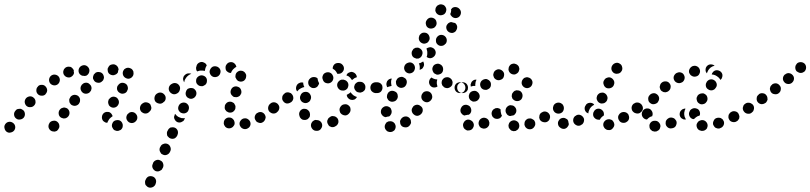

<svg xmlns="http://www.w3.org/2000/svg" viewBox="-45 -576 3744 887"><path d="M-14 33Q-22 27 -24 17Q-27 7 -21 -2Q-15 -11 -5 -13Q5 -15 14 -9Q23 -3 25 7Q27 17 21 26Q15 34 5 36Q-5 39 -14 33ZM219 -14Q211 -20 201 -18Q191 -17 184 -9V-8Q178 0 179 11Q181 21 189 27Q193 30 198 31Q203 32 208 32Q212 31 217 29Q221 26 224 22V21Q231 13 229 3Q228 -7 219 -14ZM520 15Q522 11 522 6Q523 1 521 -4Q518 -14 509 -19Q500 -23 490 -20H489Q479 -17 475 -8Q470 2 473 11Q475 16 478 20Q481 24 485 26Q490 28 495 29Q500 29 504 28L505 27Q510 26 514 23Q518 19 520 15ZM589 -28Q590 -33 589 -38Q588 -43 585 -47Q579 -56 569 -58Q559 -60 550 -54V-53Q546 -51 543 -47Q540 -42 539 -37Q538 -33 539 -28Q540 -23 543 -19Q549 -10 559 -8Q569 -6 578 -12Q582 -15 585 -19Q588 -23 589 -28ZM431 -18Q428 -22 427 -26Q425 -31 426 -36V-37Q427 -47 435 -54Q443 -60 453 -59Q458 -59 462 -57Q467 -54 470 -50Q472 -48 473 -45Q475 -42 475 -39Q471 -36 467 -33Q459 -27 455 -18Q452 -13 451 -9Q450 -9 450 -9Q449 -9 448 -9Q443 -9 439 -12Q435 -14 431 -18ZM29 -29Q21 -35 20 -46Q19 -56 26 -64Q29 -68 33 -71Q38 -73 43 -73Q48 -74 52 -73Q57 -71 61 -68Q69 -62 70 -51Q71 -41 65 -33Q58 -25 48 -24Q37 -22 29 -29ZM267 -74Q263 -77 258 -78Q253 -80 248 -79Q243 -78 239 -76Q235 -74 232 -70L231 -69Q225 -61 226 -51Q227 -40 235 -34Q239 -31 244 -30Q249 -28 254 -29Q258 -29 263 -32Q267 -34 270 -38L271 -39Q277 -47 276 -57Q275 -67 267 -74ZM647 -91Q645 -95 640 -98Q636 -101 631 -102Q626 -102 622 -101Q617 -100 613 -97H612Q604 -91 602 -81Q600 -71 606 -62Q609 -58 613 -56Q617 -53 622 -52Q627 -51 632 -52Q637 -53 641 -56V-57Q650 -62 652 -73Q653 -83 647 -91ZM455 -99Q456 -94 458 -90Q461 -86 465 -83Q474 -77 484 -79Q494 -81 500 -90Q503 -95 504 -99Q505 -104 504 -109Q503 -114 500 -118Q498 -122 494 -125Q489 -128 484 -129Q480 -130 475 -129Q470 -128 466 -125Q462 -122 459 -118H458Q456 -114 455 -109Q454 -104 455 -99ZM77 -87Q70 -94 69 -105Q69 -115 76 -123Q83 -130 94 -131Q104 -131 111 -124Q115 -121 117 -116Q119 -112 119 -107Q120 -102 118 -97Q116 -92 113 -89Q106 -81 95 -81Q85 -80 77 -87ZM325 -114Q325 -119 323 -124Q320 -128 317 -132Q309 -138 299 -138Q288 -137 281 -129Q278 -125 276 -120Q274 -116 275 -111Q275 -106 277 -101Q280 -97 283 -93Q291 -87 301 -87Q312 -88 319 -96Q322 -100 324 -105Q325 -110 325 -114ZM129 -142Q122 -150 123 -160Q123 -170 131 -177V-178Q139 -185 149 -184Q159 -184 166 -176Q173 -168 173 -158Q172 -148 165 -141V-140Q157 -133 147 -134Q136 -134 129 -142ZM508 -147Q517 -141 527 -144Q537 -146 542 -155V-156Q548 -165 545 -175Q543 -185 534 -190Q525 -195 515 -193Q505 -190 500 -181H499Q494 -172 496 -162Q499 -152 508 -147ZM378 -168Q378 -173 376 -178Q374 -183 370 -186Q363 -194 353 -194Q342 -194 335 -186H334Q331 -182 329 -178Q327 -173 327 -168Q327 -163 329 -159Q331 -154 334 -151Q341 -143 352 -143Q362 -143 370 -150V-151Q374 -154 376 -159Q377 -163 378 -168ZM186 -192Q180 -201 182 -211Q184 -221 192 -227Q201 -233 211 -231Q221 -229 227 -221Q233 -212 231 -202Q229 -192 221 -186Q212 -180 202 -182Q192 -184 186 -192ZM435 -215Q436 -220 434 -225Q433 -230 430 -234Q424 -242 414 -243Q404 -245 395 -239V-238Q391 -235 388 -231Q386 -227 385 -222Q384 -217 385 -212Q387 -207 390 -203Q396 -195 406 -194Q416 -192 424 -198L425 -199Q429 -202 432 -206Q434 -210 435 -215ZM570 -227Q572 -232 572 -237Q572 -242 571 -247Q570 -247 570 -248Q566 -258 556 -261Q547 -265 537 -261Q533 -259 529 -256Q526 -252 524 -248Q522 -243 522 -238Q522 -233 524 -228Q528 -219 537 -215Q547 -210 556 -214Q561 -216 564 -219Q568 -223 570 -227ZM295 -253Q295 -253 295 -253Q293 -258 289 -261Q286 -265 281 -267Q277 -268 272 -268Q267 -268 262 -266Q257 -264 254 -260Q250 -257 249 -252Q247 -248 247 -243Q247 -238 249 -233Q251 -229 255 -225Q258 -222 263 -220Q268 -218 273 -218Q278 -218 282 -220Q288 -223 292 -228Q296 -233 297 -239Q295 -245 296 -252Q295 -252 295 -253ZM345 -225Q349 -225 353 -226Q356 -228 359 -230Q367 -237 368 -248Q369 -258 362 -266Q355 -274 345 -275Q335 -275 327 -269Q319 -262 318 -252Q317 -241 324 -233Q326 -231 329 -229Q332 -227 335 -226Q337 -226 339 -226Q342 -225 345 -225ZM484 -230 483 -229Q473 -227 464 -232Q455 -237 453 -247Q452 -252 452 -257Q453 -262 456 -266Q458 -271 462 -274Q466 -277 471 -278H472Q482 -281 491 -275Q499 -270 502 -260Q502 -259 502 -258Q503 -257 503 -255Q500 -249 500 -242Q497 -237 493 -234Q489 -231 484 -230Z M626 275Q628 280 632 283Q635 287 640 289Q644 291 649 291Q654 291 659 289Q663 288 667 284Q671 281 673 276L674 273Q678 263 675 254Q671 244 662 240Q652 236 642 239Q633 243 629 252L627 256Q625 260 625 265Q625 270 626 275ZM673 214Q678 216 683 216Q688 216 692 214Q697 212 701 209Q704 206 706 201L708 198Q712 188 708 178Q705 169 695 165Q686 160 676 164Q666 168 662 177L661 181Q656 190 660 200Q664 209 673 214ZM694 124Q696 129 699 133Q702 136 707 138Q716 143 726 139Q736 135 740 126L742 122Q746 113 742 103Q738 93 729 89Q719 85 710 89Q700 92 696 102L694 105Q692 110 692 115Q692 120 694 124ZM727 49Q729 54 733 57Q736 61 741 63Q750 67 760 64Q769 60 774 50L775 47Q779 38 776 28Q772 18 763 14Q758 12 753 12Q748 12 743 13Q739 15 735 19Q732 22 730 27L728 30Q726 35 726 39Q726 44 727 49ZM1108 10Q1111 5 1112 1Q1113 -4 1112 -9Q1110 -19 1101 -25Q1093 -31 1083 -29H1082Q1072 -27 1066 -18Q1060 -10 1062 0Q1063 5 1066 9Q1069 14 1073 16Q1077 19 1082 20Q1087 21 1092 20Q1097 19 1101 16Q1105 14 1108 10ZM1031 10Q1034 7 1037 2Q1039 -2 1039 -7Q1039 -12 1037 -17Q1036 -21 1032 -25Q1025 -33 1015 -33Q1005 -34 997 -27Q993 -24 991 -19Q989 -15 989 -10Q988 -5 990 0Q992 5 995 8Q995 9 995 9Q1003 17 1013 17Q1023 17 1031 10ZM1181 -28Q1183 -33 1182 -37Q1181 -42 1178 -47Q1173 -55 1163 -58Q1152 -60 1144 -54H1143Q1135 -49 1132 -38Q1130 -28 1136 -20Q1138 -15 1142 -13Q1146 -10 1151 -9Q1156 -7 1161 -8Q1166 -9 1170 -12Q1175 -15 1177 -19Q1180 -23 1181 -28ZM761 -26Q763 -22 766 -18Q770 -14 774 -12Q779 -10 784 -10Q789 -10 793 -12Q798 -14 802 -17Q805 -20 807 -25L809 -28Q809 -29 809 -29Q809 -30 809 -30Q806 -30 803 -30Q794 -29 786 -33Q777 -36 771 -42Q767 -46 764 -50Q764 -50 764 -49Q763 -49 763 -49L762 -45Q760 -41 759 -36Q759 -31 761 -26ZM1239 -91Q1237 -95 1232 -98Q1228 -101 1223 -102Q1218 -102 1213 -101Q1209 -100 1205 -97H1204Q1196 -91 1194 -81Q1192 -71 1198 -62Q1201 -58 1205 -56Q1209 -53 1214 -52Q1219 -51 1224 -52Q1229 -53 1233 -56V-57Q1242 -63 1244 -73Q1245 -83 1239 -91ZM826 -88Q824 -92 820 -96Q817 -99 812 -101Q803 -104 793 -100Q784 -96 780 -86Q778 -81 778 -76Q778 -71 780 -67Q782 -62 786 -59Q789 -55 794 -54Q804 -50 813 -54Q823 -58 826 -68Q828 -73 828 -78Q828 -83 826 -88ZM654 -74Q655 -79 653 -84Q652 -89 650 -93Q644 -101 633 -103Q623 -105 615 -99L613 -98Q609 -95 606 -91Q603 -86 602 -81Q602 -77 603 -72Q604 -67 606 -63Q612 -54 623 -52Q633 -51 641 -56L643 -58Q647 -61 650 -65Q653 -69 654 -74ZM995 -70Q998 -65 1001 -62Q1005 -59 1010 -57Q1020 -54 1029 -58Q1038 -63 1042 -73Q1043 -78 1043 -83Q1043 -88 1040 -92Q1038 -97 1035 -100Q1031 -103 1026 -105Q1016 -108 1007 -104Q998 -99 994 -89Q993 -84 993 -79Q993 -74 995 -70ZM716 -137Q713 -141 709 -144Q705 -147 700 -148Q695 -149 690 -148Q685 -147 681 -144L679 -143Q671 -137 669 -127Q667 -117 672 -108Q678 -100 688 -98Q698 -95 707 -101L709 -103Q718 -108 720 -118Q722 -129 716 -137ZM862 -150Q861 -155 858 -159Q855 -163 851 -166Q847 -169 842 -169Q837 -170 832 -169Q827 -168 823 -166Q819 -163 817 -159L816 -158Q814 -154 813 -149Q812 -144 813 -139Q814 -134 817 -130Q819 -126 824 -124Q828 -121 833 -120Q838 -119 842 -120Q847 -121 851 -124Q856 -127 858 -131Q861 -135 862 -140Q863 -145 862 -150ZM1022 -161Q1020 -156 1020 -151Q1020 -146 1022 -142Q1024 -137 1028 -134Q1031 -130 1036 -128Q1041 -127 1046 -127Q1051 -127 1055 -129Q1060 -131 1063 -134Q1067 -138 1068 -143H1069Q1072 -153 1068 -162Q1064 -172 1054 -175Q1045 -179 1035 -175Q1026 -171 1022 -161ZM783 -181Q777 -190 767 -192Q757 -194 748 -188L746 -187Q737 -181 735 -171Q733 -161 739 -152Q745 -144 755 -141Q765 -139 774 -145L776 -146Q784 -152 786 -162Q789 -172 783 -181ZM903 -184Q911 -191 911 -202Q912 -212 905 -220Q898 -227 887 -228Q877 -228 869 -221Q861 -214 861 -204Q860 -193 867 -186Q871 -182 875 -180Q880 -178 885 -178Q890 -177 894 -179Q899 -181 903 -184ZM836 -234Q838 -234 839 -235Q833 -238 826 -237Q819 -237 813 -233L811 -231Q807 -228 804 -224Q802 -220 801 -215Q800 -210 802 -205Q803 -200 806 -196Q807 -201 808 -205L810 -209Q814 -217 820 -223Q827 -230 836 -234ZM1048 -209Q1051 -205 1055 -202Q1059 -200 1064 -199Q1075 -198 1083 -204Q1091 -211 1092 -221Q1093 -226 1092 -231Q1090 -236 1087 -240Q1084 -244 1080 -246Q1076 -249 1071 -249Q1061 -251 1052 -244Q1044 -238 1043 -228V-227Q1042 -222 1043 -218Q1045 -213 1048 -209ZM972 -236Q974 -241 974 -246Q974 -251 972 -255Q970 -260 966 -263Q962 -267 958 -268Q953 -270 948 -270Q943 -270 938 -268Q929 -263 925 -253Q921 -244 926 -234Q930 -225 940 -221Q949 -218 959 -222Q964 -224 967 -228Q971 -232 972 -236ZM997 -262Q996 -272 1003 -280Q1009 -288 1020 -289Q1030 -290 1038 -283Q1045 -277 1047 -267Q1042 -265 1039 -262Q1031 -256 1026 -248Q1024 -243 1022 -239Q1018 -239 1013 -240Q1009 -242 1005 -245Q1001 -248 999 -252Q997 -257 997 -262ZM866 -246Q861 -251 861 -258Q860 -265 863 -271L864 -275Q868 -284 878 -288Q888 -292 897 -287Q902 -285 905 -282Q909 -278 910 -273Q906 -268 904 -261Q902 -255 901 -248Q895 -250 888 -250Q878 -251 869 -247Q867 -247 866 -246Z M1433 24Q1437 21 1439 17Q1442 13 1443 8Q1445 -2 1439 -11Q1433 -19 1423 -21Q1422 -21 1421 -21Q1416 -22 1412 -22Q1407 -21 1403 -18Q1398 -15 1396 -11Q1393 -7 1392 -2Q1390 8 1396 17Q1401 25 1411 28Q1413 28 1414 28Q1419 29 1424 28Q1429 27 1433 24ZM1515 -28Q1512 -32 1508 -35Q1504 -38 1499 -39Q1494 -40 1489 -40Q1485 -39 1480 -36L1479 -35Q1474 -32 1471 -28Q1469 -24 1467 -19Q1466 -15 1467 -10Q1468 -5 1471 -1Q1473 4 1477 7Q1481 9 1486 11Q1491 12 1496 11Q1501 10 1505 7L1507 6Q1515 1 1518 -9Q1520 -19 1515 -28ZM1351 -24Q1355 -22 1360 -22Q1365 -21 1370 -23Q1375 -24 1378 -27Q1382 -31 1385 -35Q1387 -39 1387 -44Q1388 -49 1386 -54Q1386 -55 1386 -55Q1385 -60 1381 -64Q1378 -68 1374 -70Q1370 -73 1365 -73Q1360 -74 1355 -73Q1345 -70 1340 -61Q1335 -52 1338 -42Q1338 -40 1339 -39Q1340 -34 1343 -31Q1346 -27 1351 -24ZM1574 -74Q1574 -79 1571 -83Q1568 -87 1564 -90Q1556 -96 1546 -94Q1535 -93 1529 -84L1528 -83Q1525 -78 1524 -74Q1523 -69 1524 -64Q1525 -59 1527 -55Q1530 -51 1534 -48Q1543 -42 1553 -43Q1563 -45 1569 -54L1570 -55Q1573 -59 1574 -64Q1575 -69 1574 -74ZM1241 -92Q1238 -97 1234 -99Q1230 -102 1225 -103Q1220 -104 1215 -103Q1210 -102 1206 -99L1205 -98Q1196 -92 1194 -81Q1193 -71 1198 -63Q1204 -54 1215 -52Q1225 -51 1233 -56L1235 -58Q1243 -64 1245 -74Q1247 -84 1241 -92ZM1305 -139Q1302 -143 1298 -146Q1294 -148 1289 -149Q1284 -150 1279 -149Q1274 -148 1270 -145L1269 -143Q1265 -141 1262 -136Q1259 -132 1259 -127Q1258 -122 1259 -117Q1260 -113 1263 -109Q1269 -100 1279 -98Q1289 -97 1298 -103L1300 -104Q1308 -110 1310 -120Q1311 -131 1305 -139ZM1359 -101Q1364 -99 1369 -100Q1374 -100 1378 -103Q1383 -105 1386 -109Q1389 -113 1390 -117L1391 -119Q1394 -129 1389 -138Q1384 -148 1374 -151Q1364 -153 1355 -149Q1346 -144 1343 -134L1342 -132Q1339 -122 1344 -113Q1349 -104 1359 -101ZM1604 -128Q1600 -120 1592 -116Q1584 -113 1576 -115Q1568 -117 1563 -123Q1557 -130 1557 -138Q1562 -140 1566 -143Q1571 -146 1575 -150Q1577 -146 1581 -142Q1587 -135 1596 -131Q1600 -129 1604 -128ZM1722 -171Q1722 -176 1721 -180Q1719 -185 1715 -189Q1712 -192 1707 -194Q1702 -196 1697 -196H1695Q1685 -196 1678 -189Q1670 -181 1670 -171Q1670 -166 1672 -162Q1674 -157 1678 -153Q1681 -150 1686 -148Q1690 -146 1695 -146H1697Q1708 -146 1715 -153Q1722 -161 1722 -171ZM1635 -155Q1639 -158 1641 -162Q1643 -167 1643 -172Q1644 -182 1637 -190Q1630 -198 1620 -198H1618Q1613 -199 1608 -197Q1604 -196 1600 -192Q1596 -189 1594 -185Q1592 -180 1591 -175Q1591 -165 1598 -157Q1604 -149 1615 -149L1617 -148Q1622 -148 1626 -150Q1631 -151 1635 -155ZM1333 -190 1335 -191Q1340 -194 1345 -195Q1351 -196 1356 -194Q1356 -192 1356 -189Q1357 -181 1361 -174Q1352 -172 1345 -168Q1336 -164 1330 -156Q1329 -155 1328 -154Q1328 -154 1328 -154Q1327 -154 1327 -155Q1321 -163 1323 -173Q1325 -184 1333 -190ZM1554 -162Q1558 -165 1561 -169Q1563 -173 1564 -178Q1566 -188 1561 -196Q1555 -205 1545 -207L1543 -208Q1538 -208 1533 -208Q1528 -207 1524 -204Q1520 -201 1517 -197Q1514 -193 1513 -188Q1511 -178 1517 -169Q1523 -160 1533 -158H1535Q1540 -157 1545 -158Q1550 -159 1554 -162ZM1421 -214Q1421 -215 1421 -215Q1413 -221 1402 -220Q1392 -219 1385 -211L1384 -210Q1378 -202 1379 -192Q1380 -181 1388 -175Q1396 -168 1406 -169Q1416 -170 1423 -178L1424 -180Q1426 -182 1427 -185Q1429 -188 1429 -191Q1429 -192 1429 -193Q1427 -195 1426 -198Q1423 -205 1422 -214Q1422 -214 1421 -214ZM1482 -194Q1491 -199 1494 -209Q1497 -219 1492 -228Q1492 -228 1492 -228Q1488 -237 1478 -241Q1468 -244 1459 -240Q1449 -236 1446 -226Q1442 -217 1447 -207Q1447 -205 1448 -204Q1453 -194 1463 -192Q1473 -189 1482 -194ZM1555 -228Q1557 -232 1560 -236Q1563 -239 1568 -241Q1572 -243 1577 -244Q1582 -244 1587 -242Q1592 -240 1595 -237Q1599 -234 1601 -229Q1602 -228 1602 -227Q1603 -225 1603 -223Q1604 -221 1604 -219Q1603 -219 1602 -219Q1592 -216 1585 -209Q1583 -207 1581 -206Q1580 -207 1579 -209Q1574 -217 1566 -223Q1561 -226 1555 -228ZM1517 -285H1518H1519Q1529 -285 1536 -278Q1544 -270 1544 -260Q1544 -250 1536 -242Q1529 -235 1519 -235H1518H1517Q1516 -235 1515 -235Q1514 -235 1513 -235Q1513 -237 1512 -238Q1508 -246 1502 -252Q1497 -256 1492 -259Q1492 -259 1492 -260Q1492 -260 1492 -260Q1492 -270 1499 -278Q1506 -285 1517 -285Z M1768 32Q1772 30 1776 27Q1779 24 1781 19Q1783 14 1783 9Q1783 4 1781 0Q1780 -5 1776 -8Q1773 -12 1768 -14Q1768 -14 1768 -14Q1763 -16 1758 -16Q1753 -16 1749 -15Q1744 -13 1740 -10Q1737 -6 1735 -2Q1730 8 1734 18Q1738 27 1747 32Q1748 32 1748 32Q1753 34 1758 34Q1763 34 1768 32ZM1854 -9Q1854 -14 1853 -19Q1852 -24 1849 -28Q1843 -36 1833 -38Q1822 -39 1814 -33L1813 -32Q1809 -29 1807 -25Q1804 -21 1803 -16Q1803 -11 1804 -6Q1805 -1 1808 3Q1814 11 1824 12Q1835 14 1843 8L1844 7Q1848 4 1850 0Q1853 -4 1854 -9ZM1715 -64V-65Q1717 -75 1726 -81Q1734 -87 1745 -85Q1749 -84 1754 -81Q1758 -79 1761 -74Q1763 -70 1764 -65Q1765 -61 1764 -56V-55Q1763 -50 1760 -46Q1758 -42 1754 -39Q1753 -39 1753 -39Q1753 -39 1753 -38Q1747 -38 1741 -36Q1740 -35 1738 -35Q1737 -35 1737 -35Q1736 -35 1735 -35Q1725 -37 1719 -46Q1713 -54 1715 -64ZM1898 -86Q1890 -93 1880 -92Q1870 -91 1863 -83V-82Q1856 -74 1857 -64Q1859 -53 1867 -47Q1875 -40 1885 -41Q1895 -43 1902 -51Q1909 -59 1908 -70Q1907 -80 1898 -86ZM1940 -151Q1932 -156 1921 -154Q1911 -152 1906 -143L1905 -142Q1900 -133 1902 -123Q1905 -113 1913 -108Q1922 -102 1932 -104Q1942 -107 1948 -116Q1954 -125 1951 -135Q1949 -145 1940 -151ZM1743 -124Q1745 -119 1748 -115Q1751 -111 1755 -109Q1764 -104 1774 -107Q1784 -109 1789 -118L1790 -119Q1792 -123 1793 -128Q1793 -133 1792 -138Q1791 -143 1788 -147Q1785 -151 1780 -153Q1771 -158 1761 -156Q1751 -153 1746 -144V-143Q1743 -139 1743 -134Q1742 -129 1743 -124ZM1680 -149Q1682 -147 1685 -147Q1686 -146 1688 -146Q1699 -145 1707 -151Q1715 -157 1717 -167Q1717 -172 1716 -177Q1715 -182 1712 -186Q1709 -189 1705 -192Q1702 -194 1698 -195Q1696 -196 1694 -196Q1693 -196 1691 -196Q1681 -196 1673 -189Q1666 -181 1666 -171Q1666 -164 1669 -159Q1671 -155 1674 -153Q1677 -150 1680 -149ZM2110 -153Q2114 -157 2116 -162Q2117 -166 2117 -171Q2117 -181 2110 -189Q2103 -196 2092 -196H2091Q2087 -196 2082 -194Q2077 -192 2074 -189Q2070 -185 2068 -180Q2067 -176 2067 -171Q2067 -161 2074 -153Q2081 -146 2092 -146H2093Q2097 -146 2102 -148Q2107 -150 2110 -153ZM2041 -179Q2044 -183 2045 -187Q2046 -192 2046 -197Q2045 -202 2043 -206Q2040 -211 2036 -214Q2027 -221 2017 -219Q2007 -218 2001 -210Q1997 -206 1996 -201Q1995 -197 1995 -192Q1996 -187 1998 -182Q2001 -178 2005 -175V-174Q2014 -168 2024 -169Q2034 -171 2041 -179ZM1785 -189Q1786 -184 1789 -180Q1792 -176 1796 -174Q1805 -168 1815 -171Q1825 -173 1830 -182L1831 -183Q1833 -187 1834 -192Q1835 -197 1834 -202Q1833 -207 1830 -211Q1827 -215 1822 -217Q1814 -223 1804 -220Q1794 -218 1788 -209V-208Q1785 -204 1784 -199Q1784 -194 1785 -189ZM1939 -206V-207Q1941 -210 1943 -213Q1945 -216 1949 -218Q1952 -215 1957 -213Q1965 -209 1975 -209Q1975 -208 1975 -208Q1972 -199 1973 -189Q1974 -182 1976 -176Q1971 -173 1965 -172Q1959 -171 1953 -173Q1943 -177 1939 -187Q1935 -196 1939 -206ZM1742 -197Q1743 -202 1747 -205Q1750 -209 1755 -211H1756Q1758 -212 1760 -213Q1763 -213 1765 -213Q1763 -208 1762 -203Q1761 -193 1763 -184Q1764 -181 1764 -179Q1760 -178 1756 -177Q1750 -176 1745 -173Q1744 -174 1743 -175Q1743 -177 1742 -178Q1740 -183 1740 -187Q1740 -192 1742 -197ZM1967 -234Q1971 -231 1976 -231Q1981 -231 1986 -233Q1996 -236 2000 -245Q2004 -255 2001 -264V-265Q1997 -275 1988 -279Q1979 -284 1969 -280Q1959 -277 1955 -268Q1950 -258 1954 -249V-248Q1956 -243 1959 -239Q1962 -236 1967 -234ZM1835 -240Q1844 -235 1854 -238Q1864 -241 1869 -250V-251Q1874 -260 1871 -270Q1868 -280 1859 -285Q1850 -290 1840 -286Q1830 -283 1825 -274Q1820 -264 1823 -255Q1826 -245 1835 -240ZM1913 -285Q1914 -282 1914 -278Q1914 -273 1912 -269Q1910 -264 1907 -260H1906Q1904 -257 1900 -256Q1897 -254 1894 -253Q1894 -255 1894 -257Q1895 -267 1893 -276Q1891 -280 1890 -283Q1893 -284 1897 -285Q1904 -288 1910 -292Q1912 -289 1913 -285ZM1871 -308Q1875 -306 1880 -305Q1885 -305 1890 -306Q1894 -308 1898 -311Q1902 -315 1904 -319V-320Q1909 -329 1906 -339Q1902 -349 1893 -353Q1889 -356 1884 -356Q1879 -356 1874 -355Q1869 -353 1865 -350Q1862 -346 1860 -342L1859 -341Q1855 -332 1858 -322Q1861 -312 1871 -308ZM1937 -357Q1943 -359 1949 -357Q1955 -355 1960 -351Q1967 -344 1968 -334Q1968 -323 1961 -316L1960 -315Q1953 -308 1943 -307Q1934 -307 1926 -313Q1929 -320 1929 -327Q1930 -337 1927 -346Q1926 -349 1925 -351Q1926 -352 1927 -353Q1928 -353 1929 -354Q1930 -354 1931 -355Q1934 -356 1937 -357ZM2010 -409Q2003 -415 1992 -415Q1982 -414 1975 -406Q1968 -398 1969 -387Q1969 -377 1977 -370Q1985 -363 1995 -364Q2006 -365 2012 -373H2013Q2020 -381 2019 -392Q2018 -402 2010 -409ZM1904 -377Q1913 -372 1923 -376Q1933 -379 1937 -389L1938 -390Q1942 -399 1938 -409Q1935 -418 1926 -423Q1916 -427 1906 -424Q1897 -420 1892 -411V-410Q1888 -400 1891 -391Q1895 -381 1904 -377ZM2057 -470Q2056 -470 2056 -470Q2056 -470 2056 -470Q2053 -471 2051 -471Q2045 -472 2040 -474Q2034 -474 2030 -471Q2025 -469 2022 -464L2021 -463Q2015 -455 2017 -445Q2019 -435 2027 -429Q2035 -423 2046 -424Q2056 -426 2062 -434V-435Q2068 -443 2067 -454Q2065 -464 2057 -470ZM1934 -447Q1943 -442 1953 -445Q1963 -447 1968 -456L1969 -457Q1974 -466 1971 -476Q1969 -486 1960 -491Q1951 -496 1941 -494Q1931 -491 1926 -482L1925 -481Q1920 -472 1923 -462Q1925 -452 1934 -447ZM2079 -533Q2080 -532 2080 -532Q2086 -523 2084 -513Q2082 -503 2074 -497Q2065 -491 2055 -493Q2045 -495 2039 -504Q2039 -504 2039 -504Q2037 -505 2037 -507Q2036 -509 2035 -511Q2037 -515 2038 -519Q2040 -527 2039 -534Q2040 -535 2042 -536Q2043 -538 2044 -539Q2053 -545 2063 -543Q2073 -541 2079 -533ZM1967 -536Q1966 -532 1966 -527Q1967 -522 1970 -517Q1975 -509 1985 -506Q1995 -504 2004 -509H2005Q2014 -515 2016 -525Q2019 -535 2013 -544Q2008 -553 1998 -555Q1988 -558 1979 -552H1978Q1974 -549 1971 -545Q1968 -541 1967 -536Z M2337 29Q2341 27 2345 24Q2349 21 2351 17Q2356 8 2353 -2Q2351 -12 2341 -17Q2332 -22 2322 -19Q2312 -16 2307 -7Q2305 -3 2304 2Q2304 7 2305 12Q2307 17 2310 20Q2313 24 2317 27Q2322 29 2327 30Q2332 30 2337 29ZM2125 26Q2120 27 2115 27Q2110 26 2106 23Q2097 18 2095 8Q2092 -2 2098 -11Q2103 -20 2113 -23Q2123 -25 2132 -19Q2136 -17 2139 -13Q2142 -9 2143 -5Q2143 -3 2144 -1Q2144 1 2144 3Q2144 6 2143 9Q2142 12 2140 15Q2138 19 2134 22Q2130 25 2125 26ZM2411 20Q2416 18 2419 15Q2423 11 2425 7Q2428 2 2428 -3Q2428 -7 2427 -12Q2425 -17 2422 -21Q2418 -24 2414 -26Q2409 -29 2404 -29Q2399 -29 2395 -28H2394Q2390 -26 2386 -23Q2382 -19 2380 -15Q2378 -10 2378 -5Q2377 0 2379 4Q2382 14 2392 19Q2401 23 2411 20ZM2215 0Q2216 -5 2216 -9Q2215 -14 2213 -19Q2208 -28 2198 -31Q2188 -34 2179 -29Q2170 -24 2167 -14Q2164 -4 2169 5Q2171 10 2175 13Q2179 16 2184 17Q2188 19 2193 18Q2198 18 2203 15Q2207 13 2210 9Q2214 5 2215 0ZM2495 -29Q2497 -34 2496 -39Q2496 -44 2493 -48Q2488 -57 2478 -60Q2468 -63 2459 -57Q2454 -55 2451 -51Q2448 -47 2447 -42Q2446 -37 2446 -32Q2447 -28 2449 -23Q2455 -14 2465 -12Q2475 -9 2484 -14Q2488 -17 2491 -20Q2494 -24 2495 -29ZM2268 -33Q2264 -29 2259 -28Q2254 -26 2249 -27Q2245 -27 2240 -29Q2236 -32 2232 -35Q2226 -43 2226 -53Q2227 -64 2235 -71Q2239 -74 2244 -76Q2248 -77 2253 -77Q2257 -76 2261 -75Q2265 -73 2268 -70Q2267 -63 2269 -56Q2270 -48 2274 -41Q2273 -39 2271 -37Q2270 -35 2268 -33ZM2295 -51Q2292 -55 2291 -60Q2290 -65 2291 -70Q2293 -80 2302 -86Q2310 -92 2320 -89Q2325 -89 2329 -86Q2333 -83 2336 -79Q2339 -75 2340 -70Q2341 -65 2340 -60Q2339 -54 2335 -50Q2332 -45 2327 -43Q2322 -42 2316 -41Q2314 -40 2313 -40Q2312 -40 2312 -40Q2311 -40 2310 -40Q2306 -41 2301 -44Q2297 -47 2295 -51ZM2084 -56Q2082 -61 2082 -66Q2082 -71 2084 -75V-76Q2086 -80 2089 -84Q2093 -88 2097 -90Q2102 -92 2107 -92Q2112 -92 2116 -90Q2126 -87 2130 -77Q2134 -68 2131 -58Q2129 -54 2127 -51Q2124 -48 2121 -46Q2114 -46 2108 -44Q2104 -44 2101 -42Q2101 -42 2100 -43Q2099 -43 2098 -43Q2094 -45 2090 -48Q2087 -52 2084 -56ZM2559 -73Q2560 -77 2559 -82Q2558 -87 2555 -91Q2549 -100 2539 -101Q2529 -103 2520 -97Q2516 -94 2513 -90Q2511 -86 2510 -81Q2509 -76 2510 -71Q2511 -66 2514 -62Q2520 -54 2530 -52Q2540 -50 2549 -56Q2553 -59 2556 -63Q2559 -68 2559 -73ZM2121 -129Q2121 -124 2124 -119Q2126 -115 2130 -112Q2134 -109 2139 -107Q2143 -106 2148 -107Q2153 -107 2158 -110Q2162 -112 2165 -116Q2172 -124 2171 -134Q2169 -145 2161 -151Q2153 -158 2143 -156Q2133 -155 2126 -147Q2123 -143 2122 -138Q2120 -134 2121 -129ZM2319 -131Q2320 -126 2322 -121Q2325 -117 2329 -114Q2337 -108 2347 -109Q2357 -110 2364 -118Q2370 -127 2369 -137Q2368 -147 2360 -154Q2356 -157 2351 -158Q2346 -159 2341 -159Q2336 -158 2332 -156Q2328 -153 2325 -149Q2321 -145 2320 -140Q2319 -136 2319 -131ZM2055 -171Q2055 -181 2062 -189Q2070 -196 2080 -196Q2091 -196 2098 -189Q2105 -181 2105 -171Q2105 -161 2098 -153Q2091 -146 2080 -146Q2070 -146 2062 -153Q2055 -161 2055 -171ZM2179 -169Q2183 -165 2187 -163Q2192 -161 2197 -161Q2202 -160 2206 -162Q2211 -164 2215 -167Q2223 -174 2223 -184Q2224 -195 2217 -202Q2214 -206 2209 -208Q2205 -211 2200 -211Q2195 -211 2190 -209Q2185 -208 2182 -204H2181Q2174 -197 2173 -187Q2173 -177 2179 -169ZM2375 -174Q2383 -168 2393 -169Q2404 -171 2410 -179Q2416 -188 2415 -198Q2413 -208 2405 -214Q2401 -217 2396 -218Q2391 -220 2386 -219Q2381 -218 2377 -216Q2373 -213 2370 -209Q2364 -201 2365 -190Q2367 -180 2375 -174ZM2146 -207Q2149 -208 2151 -208Q2154 -208 2156 -208Q2156 -208 2156 -207Q2151 -198 2151 -188Q2150 -184 2151 -179Q2146 -179 2141 -179Q2135 -178 2130 -176Q2129 -181 2129 -185Q2130 -190 2132 -194Q2134 -199 2138 -202Q2141 -205 2146 -207ZM2235 -237Q2233 -232 2234 -227Q2235 -222 2237 -218Q2242 -209 2253 -206Q2263 -204 2271 -209H2272Q2281 -214 2283 -224Q2286 -235 2281 -243Q2275 -252 2265 -255Q2255 -258 2246 -252Q2242 -250 2239 -246Q2236 -242 2235 -237ZM2309 -272Q2306 -268 2305 -263Q2304 -259 2304 -254Q2306 -243 2314 -237Q2322 -231 2333 -232Q2338 -233 2342 -236Q2346 -238 2349 -242Q2352 -246 2353 -251Q2355 -256 2354 -261Q2353 -266 2351 -270Q2348 -274 2344 -277Q2340 -280 2335 -281Q2331 -283 2326 -282H2325Q2321 -281 2316 -279Q2312 -276 2309 -272Z M2793 -3Q2792 -8 2790 -12Q2787 -17 2784 -20Q2780 -23 2775 -24Q2770 -26 2765 -25Q2765 -25 2765 -25Q2755 -24 2748 -16Q2741 -8 2742 2Q2742 7 2745 11Q2747 16 2751 19Q2755 22 2759 24Q2764 25 2769 25Q2770 25 2771 25Q2781 24 2787 15Q2794 7 2793 -3ZM2545 15Q2544 15 2544 14Q2535 9 2533 -2Q2531 -12 2537 -20Q2542 -29 2553 -31Q2563 -33 2571 -27Q2571 -27 2572 -27Q2574 -25 2577 -23Q2579 -20 2580 -17Q2581 -12 2582 -6Q2583 -5 2583 -4Q2583 -1 2582 2Q2581 5 2579 7Q2574 16 2564 19Q2554 21 2545 15ZM2648 -36Q2642 -44 2631 -46Q2621 -47 2613 -40H2612Q2604 -33 2603 -23Q2602 -13 2608 -5Q2615 3 2625 5Q2635 6 2643 -1H2644Q2652 -8 2653 -18Q2655 -28 2648 -36ZM2861 -28Q2862 -33 2861 -38Q2860 -43 2858 -47Q2852 -56 2842 -58Q2832 -60 2823 -55L2822 -54Q2818 -52 2815 -47Q2812 -43 2811 -39Q2810 -34 2811 -29Q2812 -24 2815 -20Q2820 -11 2830 -9Q2841 -7 2849 -12L2850 -13Q2854 -15 2857 -19Q2860 -23 2861 -28ZM2695 -47V-48Q2695 -53 2697 -58Q2699 -62 2702 -66Q2706 -70 2710 -72Q2715 -74 2720 -74Q2730 -74 2737 -67Q2745 -60 2745 -49V-48Q2745 -47 2745 -45Q2745 -43 2744 -42Q2737 -38 2731 -31Q2728 -27 2726 -23Q2724 -23 2723 -23Q2722 -23 2721 -23Q2710 -23 2703 -30Q2695 -37 2695 -47ZM2535 -51Q2545 -51 2553 -58Q2560 -66 2560 -76V-77Q2560 -82 2558 -87Q2556 -91 2553 -95Q2549 -98 2545 -100Q2540 -102 2535 -102Q2525 -102 2517 -95Q2510 -87 2510 -77V-76Q2510 -66 2517 -58Q2525 -51 2535 -51ZM2920 -91Q2918 -95 2913 -98Q2909 -101 2904 -102Q2899 -102 2895 -101Q2890 -100 2886 -97H2885Q2876 -91 2875 -81Q2873 -71 2879 -62Q2882 -58 2886 -55Q2890 -53 2895 -52Q2900 -51 2905 -52Q2910 -53 2914 -56V-57Q2923 -62 2925 -73Q2926 -83 2920 -91ZM2662 -91V-92Q2668 -100 2679 -101Q2689 -102 2697 -96Q2698 -94 2700 -92Q2692 -88 2686 -82Q2679 -75 2676 -65Q2673 -59 2673 -52Q2671 -53 2669 -54Q2667 -55 2665 -56Q2657 -63 2656 -73Q2655 -83 2662 -91ZM2728 -99Q2732 -97 2737 -98Q2742 -98 2747 -100Q2751 -102 2755 -106Q2758 -109 2760 -114V-115Q2764 -124 2759 -134Q2755 -143 2745 -147Q2741 -149 2736 -148Q2731 -148 2726 -146Q2722 -144 2718 -140Q2715 -137 2713 -132V-131Q2709 -121 2714 -112Q2718 -103 2728 -99ZM2756 -170Q2765 -166 2775 -169Q2785 -172 2790 -181V-182Q2795 -191 2792 -201Q2788 -211 2779 -216Q2770 -221 2760 -217Q2750 -214 2746 -205L2745 -204Q2740 -195 2744 -185Q2747 -175 2756 -170ZM2792 -238Q2796 -236 2801 -235Q2806 -235 2811 -236Q2816 -237 2820 -240Q2824 -243 2826 -247L2827 -248Q2832 -257 2829 -267Q2827 -277 2818 -282Q2809 -288 2799 -285Q2789 -282 2784 -274L2783 -273Q2778 -264 2780 -254Q2783 -244 2792 -238Z M2997 26Q3001 23 3003 19Q3005 14 3006 9Q3007 -1 3000 -9Q2994 -17 2984 -18H2983Q2972 -19 2964 -13Q2956 -6 2955 4Q2955 9 2956 14Q2957 18 2960 22Q2964 26 2968 29Q2972 31 2977 31L2978 32Q2983 32 2988 31Q2993 29 2997 26ZM3214 24Q3218 21 3221 17Q3223 12 3224 7Q3225 -3 3219 -11Q3213 -19 3203 -21H3202Q3197 -22 3192 -20Q3187 -19 3183 -16Q3179 -13 3177 -9Q3174 -5 3173 0Q3172 10 3178 19Q3184 27 3195 28L3196 29Q3201 29 3205 28Q3210 27 3214 24ZM3299 -15Q3297 -20 3294 -24Q3291 -27 3286 -30Q3282 -32 3277 -32Q3272 -33 3267 -31H3266Q3256 -28 3252 -18Q3247 -9 3250 1Q3252 5 3255 9Q3258 13 3262 15Q3267 17 3272 18Q3277 18 3281 17L3282 16Q3292 13 3297 4Q3302 -5 3299 -15ZM3079 -18Q3076 -23 3073 -26Q3069 -30 3065 -31Q3060 -33 3055 -33Q3050 -33 3045 -31L3044 -30Q3040 -28 3037 -25Q3033 -21 3031 -16Q3030 -12 3030 -7Q3030 -2 3032 3Q3034 7 3038 11Q3041 14 3046 16Q3051 18 3056 17Q3061 17 3065 15H3066Q3076 11 3079 1Q3083 -9 3079 -18ZM3370 -29Q3371 -34 3371 -39Q3370 -44 3368 -48Q3364 -58 3354 -61Q3344 -64 3335 -60L3334 -59Q3329 -57 3326 -53Q3323 -49 3321 -45Q3320 -40 3320 -35Q3320 -30 3323 -25Q3327 -16 3337 -13Q3347 -10 3356 -14L3357 -15Q3362 -17 3365 -21Q3368 -25 3370 -29ZM3113 -73Q3108 -72 3105 -69L3104 -68Q3096 -62 3095 -51Q3094 -41 3100 -33Q3103 -29 3108 -27Q3112 -24 3117 -24Q3119 -24 3120 -24Q3122 -24 3124 -24Q3123 -26 3122 -28Q3117 -36 3116 -46Q3115 -55 3118 -64V-65Q3120 -70 3122 -74Q3117 -75 3113 -73ZM2920 -52V-53Q2922 -63 2930 -70Q2938 -76 2948 -75Q2959 -74 2965 -65Q2971 -57 2970 -47V-46Q2970 -44 2969 -43Q2969 -41 2968 -39Q2968 -39 2967 -39Q2958 -37 2950 -30Q2947 -27 2944 -24Q2943 -24 2943 -24Q2942 -24 2942 -24Q2932 -25 2925 -34Q2919 -42 2920 -52ZM3139 -57 3140 -59Q3141 -63 3144 -67Q3147 -71 3152 -73Q3156 -76 3161 -76Q3166 -77 3171 -75Q3181 -73 3186 -64Q3191 -54 3188 -44L3187 -43Q3187 -43 3187 -43Q3187 -43 3187 -42Q3177 -40 3170 -34Q3165 -30 3161 -26Q3160 -26 3158 -26Q3157 -26 3156 -26Q3146 -29 3141 -38Q3136 -48 3139 -57ZM3437 -72Q3438 -77 3437 -82Q3436 -87 3433 -91Q3427 -99 3417 -101Q3406 -103 3398 -97L3397 -96Q3393 -94 3390 -89Q3388 -85 3387 -80Q3386 -75 3387 -71Q3388 -66 3391 -62Q3397 -53 3407 -51Q3417 -49 3426 -55V-56Q3431 -59 3433 -63Q3436 -67 3437 -72ZM2916 -88Q2918 -89 2920 -91Q2920 -91 2920 -91Q2920 -92 2919 -92Q2913 -100 2903 -102Q2893 -104 2885 -98H2884Q2875 -92 2873 -81Q2872 -71 2877 -63Q2881 -58 2886 -55Q2892 -52 2898 -52Q2898 -53 2898 -55V-56Q2899 -65 2904 -73Q2908 -82 2916 -88ZM3185 -98Q3193 -92 3204 -95Q3214 -97 3219 -106L3220 -107Q3225 -115 3223 -125Q3221 -136 3212 -141Q3208 -144 3203 -145Q3198 -145 3193 -144Q3188 -143 3184 -140Q3180 -138 3177 -133V-132Q3171 -124 3174 -114Q3176 -103 3185 -98ZM2960 -99Q2968 -93 2978 -95Q2989 -97 2995 -105V-106Q3001 -114 3000 -124Q2998 -135 2989 -141Q2981 -147 2971 -145Q2961 -143 2955 -135L2954 -134Q2948 -126 2950 -115Q2951 -105 2960 -99ZM3003 -177Q3002 -173 3004 -168Q3005 -163 3008 -159Q3011 -155 3016 -153Q3020 -150 3025 -150Q3030 -149 3035 -151Q3039 -152 3043 -155L3044 -156Q3052 -162 3053 -172Q3055 -183 3048 -191Q3042 -199 3032 -200Q3021 -201 3013 -195L3012 -194Q3008 -191 3006 -187Q3004 -182 3003 -177ZM3227 -163Q3231 -160 3236 -159Q3241 -158 3246 -159Q3250 -160 3255 -163Q3259 -166 3261 -170L3262 -171Q3268 -179 3266 -189Q3263 -200 3255 -205Q3251 -208 3246 -209Q3241 -210 3236 -209Q3231 -208 3227 -205Q3223 -202 3220 -198V-197Q3214 -189 3216 -178Q3218 -168 3227 -163ZM3070 -205Q3075 -196 3085 -193Q3095 -190 3104 -195H3105Q3114 -200 3117 -210Q3120 -220 3115 -229Q3111 -238 3101 -241Q3091 -244 3082 -239H3081Q3072 -234 3068 -224Q3065 -214 3070 -205ZM3245 -238 3246 -239Q3251 -248 3261 -251Q3271 -253 3280 -248Q3289 -243 3292 -233Q3294 -223 3289 -214V-213Q3288 -211 3286 -210Q3285 -208 3283 -207Q3282 -209 3280 -212Q3275 -219 3267 -224Q3260 -229 3251 -231Q3247 -232 3243 -232Q3243 -234 3244 -235Q3245 -237 3245 -238ZM3139 -239Q3141 -235 3144 -231Q3147 -227 3152 -225Q3156 -222 3161 -222Q3166 -221 3171 -223H3172Q3182 -226 3186 -235Q3191 -244 3188 -254Q3185 -264 3176 -269Q3167 -274 3157 -271H3156Q3146 -267 3141 -258Q3136 -249 3139 -239ZM3244 -278H3245Q3248 -277 3251 -276Q3254 -275 3256 -273Q3256 -273 3255 -272Q3246 -270 3238 -264Q3231 -258 3226 -250V-249Q3222 -243 3221 -237Q3217 -241 3215 -247Q3214 -253 3215 -259Q3217 -269 3226 -275Q3234 -280 3244 -278Z M3438 -72Q3439 -77 3438 -82Q3437 -87 3434 -91Q3431 -95 3427 -97Q3423 -100 3418 -101Q3413 -102 3408 -100Q3403 -99 3399 -96Q3394 -93 3392 -89Q3389 -85 3388 -80Q3388 -75 3389 -70Q3390 -65 3393 -61Q3396 -57 3400 -54Q3404 -52 3409 -51Q3414 -50 3419 -51Q3423 -52 3427 -55L3428 -56Q3432 -59 3435 -63Q3437 -67 3438 -72ZM3501 -116Q3501 -121 3500 -126Q3499 -131 3496 -135Q3490 -144 3480 -145Q3470 -147 3461 -141V-140Q3457 -137 3454 -133Q3451 -129 3451 -124Q3450 -119 3451 -114Q3452 -109 3455 -105Q3461 -97 3471 -95Q3482 -94 3490 -100H3491Q3495 -103 3497 -107Q3500 -112 3501 -116ZM3557 -181Q3551 -189 3541 -191Q3531 -192 3522 -186V-185Q3518 -182 3515 -178Q3513 -174 3512 -169Q3511 -164 3513 -159Q3514 -154 3517 -150Q3523 -142 3533 -141Q3544 -139 3552 -145L3553 -146Q3561 -152 3562 -162Q3564 -173 3557 -181ZM3617 -229Q3610 -237 3600 -238Q3590 -239 3582 -232H3581Q3573 -225 3572 -215Q3571 -205 3578 -197Q3584 -189 3595 -188Q3605 -187 3613 -193L3614 -194Q3622 -201 3623 -211Q3624 -221 3617 -229ZM3672 -282Q3664 -289 3654 -289Q3643 -289 3636 -282V-281Q3629 -274 3629 -264Q3629 -253 3636 -246Q3640 -243 3645 -241Q3649 -239 3654 -239Q3659 -239 3664 -241Q3668 -243 3672 -246Q3679 -254 3679 -264Q3679 -275 3672 -282Z"/></svg>

Font: FRB American Cursive Guidelines Arrows Dotted Black
Style: Bold Italic
Weight: 900
Italic angle: -25°
Version: Version 2.0;Modular Font Editor K font №1